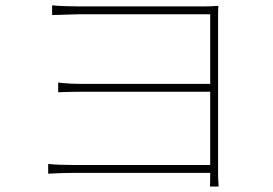

<svg xmlns="http://www.w3.org/2000/svg" viewBox="-20 -681 1017 714"><path d="M271.5 -657.2H739.3Q764.6 -657.2 792 -659.2Q791 -648.4 791 -621.1V-32.2Q791 -16.6 793 12.7H760.7Q761.7 2.9 761.7 -30.3V-627.9H271.5Q222.7 -627 173.8 -625V-661.1Q192.4 -659.2 221.2 -658.2Q250 -657.2 271.5 -657.2ZM280.3 -369.1H783.2V-339.8H282.2Q237.3 -339.8 196.3 -337.9V-374Q238.3 -369.1 280.3 -369.1ZM253.9 -67.4H784.2V-38.1H254.9Q214.8 -38.1 159.2 -35.2V-71.3Q196.3 -67.4 253.9 -67.4Z"/></svg>

Font: Min Sans VF VF
Style: Regular
Weight: 400
Designer: Jinseong-Kim, NotoSansCJK, Nunito
Foundry: Jinseong-Kim
Version: Version 1.420;Glyphs 3.1.2 (3151)